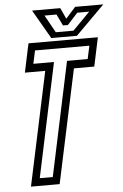

<svg xmlns="http://www.w3.org/2000/svg" viewBox="-58 -899 602 940"><g transform="rotate(-5 243.0 -429.0)"><path d="M55.5 0 174.5 -558.5H74.5L104.5 -700H445.5L415.5 -558.5H315.5L196.5 0ZM102 -37.5H166L285 -598H386.5L400.5 -662.5H133.5L119.5 -598H221ZM218 -716 136 -858H274.5L299.5 -804L347.5 -858H486L344 -716ZM242.5 -742.5H329.5L414 -828.5H355.5L304.5 -772.5H280.5L253.5 -828.5H194.5Z"/></g></svg>

Font: Tourney Condensed Regular
Style: Italic
Weight: 400
Width: 3
Italic angle: -12°
Designer: Tyler Finck
Foundry: Etcetera Type Co
Version: Version 1.010; ttfautohint (v1.8.3)